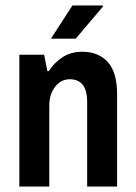

<svg xmlns="http://www.w3.org/2000/svg" viewBox="-20 -685 501 705"><path d="M258 -543H167L246 -665H357L358 -661ZM410 -339V0H300V-309Q300 -354 283.5 -374Q267 -394 236 -394Q204 -394 182.5 -366.5Q161 -339 161 -297V0H51V-484H142L154 -424H159Q180 -456 210.5 -475.5Q241 -495 282 -495Q341 -495 375.5 -457.5Q410 -420 410 -339Z"/></svg>

Font: Pragati Narrow
Style: Bold
Weight: 700
Designer: Hector Gatti, Marcela Romero, Pablo Cosgaya and Nicolas Silva
Foundry: Omnibus-Type
Version: Version 1.010; ttfautohint (v1.3)